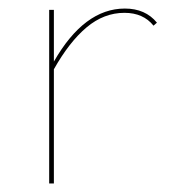

<svg xmlns="http://www.w3.org/2000/svg" viewBox="-20 -429 411 449"><path d="M347 -376 339 -369Q315 -399 271 -399Q223 -399 182.5 -365Q142 -331 106 -267V0H95V-406H106V-285Q177 -409 272 -409Q320 -409 347 -376Z"/></svg>

Font: Ysabeau Infant Hairline
Style: Regular
Weight: 100
Designer: Christian Thalmann (Catharsis Fonts)
Version: Version 0.003